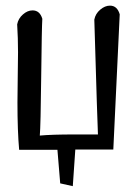

<svg xmlns="http://www.w3.org/2000/svg" viewBox="-20 -508 478 671"><path d="M234.4 142.6 190.4 132.8 180.7 15.6H46.9Q41 -50.8 41 -149.4Q41 -183.6 42 -241.7Q43 -299.8 43 -325.2Q43 -375 40 -422.9Q43.9 -443.4 60.1 -457.5Q76.2 -471.7 93.8 -471.7Q119.1 -471.7 127.9 -442.4Q126 -414.1 124 -240.2Q122.1 -66.4 119.1 -34.2Q160.2 -38.1 241.2 -38.1H322.3Q321.3 -63.5 318.4 -149.4Q315.4 -235.4 313 -328.1Q310.5 -420.9 309.6 -439.5Q313.5 -460 330.1 -474.1Q346.7 -488.3 364.3 -488.3Q389.6 -488.3 398.4 -458L376 14.6H243.2Z"/></svg>

Font: Neucha
Style: Regular
Weight: 400
Designer: Jovanny Lemonad
Foundry: Jovanny Lemonad
Version: Version 001.001